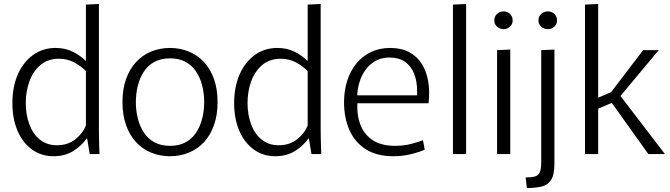

<svg xmlns="http://www.w3.org/2000/svg" viewBox="-20 -771 3351 961"><path d="M248 11Q187 11 140.5 -22.5Q94 -56 68 -116Q42 -176 42 -255Q42 -336 69 -398Q96 -460 145 -495.5Q194 -531 258 -531Q307 -531 345.5 -511.5Q384 -492 408 -467H410V-748L475 -751V-124Q475 -105 475.5 -83Q476 -61 476.5 -40Q477 -19 478 0H429L416 -78H414Q389 -42 347 -15.5Q305 11 248 11ZM265 -44Q320 -44 358 -74.5Q396 -105 410 -144V-415Q386 -440 351.5 -458.5Q317 -477 275 -477Q220 -477 183 -446Q146 -415 127.5 -364.5Q109 -314 109 -255Q109 -197 127 -148.5Q145 -100 180 -72Q215 -44 265 -44Z M831 11Q780 11 736.5 -7Q693 -25 661 -59.5Q629 -94 611 -144.5Q593 -195 593 -260Q593 -325 611 -375.5Q629 -426 661 -460.5Q693 -495 736.5 -513Q780 -531 831 -531Q881 -531 925 -513Q969 -495 1001 -460.5Q1033 -426 1051 -375.5Q1069 -325 1069 -260Q1069 -195 1051 -144.5Q1033 -94 1001 -59.5Q969 -25 925 -7Q881 11 831 11ZM831 -41Q876 -41 908.5 -58.5Q941 -76 961.5 -107Q982 -138 992 -177.5Q1002 -217 1002 -260Q1002 -303 992 -342.5Q982 -382 961.5 -413Q941 -444 908.5 -461.5Q876 -479 831 -479Q786 -479 753.5 -461.5Q721 -444 700.5 -413Q680 -382 670 -342.5Q660 -303 660 -260Q660 -217 670 -177.5Q680 -138 700.5 -107Q721 -76 753.5 -58.5Q786 -41 831 -41Z M1358 11Q1297 11 1250.5 -22.5Q1204 -56 1178 -116Q1152 -176 1152 -255Q1152 -336 1179 -398Q1206 -460 1255 -495.5Q1304 -531 1368 -531Q1417 -531 1455.5 -511.5Q1494 -492 1518 -467H1520V-748L1585 -751V-124Q1585 -105 1585.5 -83Q1586 -61 1586.5 -40Q1587 -19 1588 0H1539L1526 -78H1524Q1499 -42 1457 -15.5Q1415 11 1358 11ZM1375 -44Q1430 -44 1468 -74.5Q1506 -105 1520 -144V-415Q1496 -440 1461.5 -458.5Q1427 -477 1385 -477Q1330 -477 1293 -446Q1256 -415 1237.5 -364.5Q1219 -314 1219 -255Q1219 -197 1237 -148.5Q1255 -100 1290 -72Q1325 -44 1375 -44Z M1949 11Q1865 11 1810 -24.5Q1755 -60 1728.5 -121Q1702 -182 1702 -259Q1702 -318 1718 -367.5Q1734 -417 1764 -453.5Q1794 -490 1836.5 -510.5Q1879 -531 1933 -531Q1988 -531 2027 -510.5Q2066 -490 2090 -453Q2114 -416 2123 -365.5Q2132 -315 2125 -254H1740L1771 -277Q1763 -211 1780 -157.5Q1797 -104 1841 -72.5Q1885 -41 1957 -41Q2002 -41 2039 -51Q2076 -61 2097 -69L2106 -22Q2080 -10 2037.5 0.5Q1995 11 1949 11ZM1741 -294H2067Q2068 -299 2068 -304Q2068 -309 2068 -311Q2068 -365 2052.5 -403Q2037 -441 2006.5 -462Q1976 -483 1930 -483Q1877 -483 1840 -453Q1803 -423 1784.5 -375Q1766 -327 1768 -273Z M2247 -748 2313 -751V0H2247Z M2468 -520 2534 -523V0H2468ZM2501 -625Q2482 -625 2468 -637.5Q2454 -650 2454 -669Q2454 -689 2468 -701.5Q2482 -714 2501 -714Q2519 -714 2532.5 -701.5Q2546 -689 2546 -669Q2546 -650 2532.5 -637.5Q2519 -625 2501 -625Z M2617 170 2611 117Q2639 117 2656.5 112.5Q2674 108 2681.5 92Q2689 76 2689 40V-520L2755 -523V48Q2755 104 2738 130Q2721 156 2690 163Q2659 170 2617 170ZM2722 -625Q2703 -625 2689 -637.5Q2675 -650 2675 -669Q2675 -689 2689 -701.5Q2703 -714 2722 -714Q2741 -714 2754.5 -701.5Q2768 -689 2768 -669Q2768 -650 2754.5 -637.5Q2741 -625 2722 -625Z M2908 -748 2974 -751V-282L3049 -314L3023 -289L3199 -520H3277L3070 -272V-311L3308 0H3225L3025 -280L3058 -263L2974 -227V0H2908Z"/></svg>

Font: Murecho Thin Light
Style: Regular
Weight: 300
Version: Version 1.010